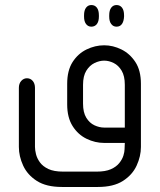

<svg xmlns="http://www.w3.org/2000/svg" viewBox="-20 -568 635 763"><path d="M343 -462Q330 -462 322 -472.5Q314 -483 314 -502V-507Q314 -527 322 -537.5Q330 -548 343 -548Q357 -548 365 -537.5Q373 -527 373 -507V-502Q373 -483 365 -472.5Q357 -462 343 -462ZM443 -462Q430 -462 422 -472.5Q414 -483 414 -502V-507Q414 -527 422 -537.5Q430 -548 443 -548Q457 -548 465 -537.5Q473 -527 473 -507V-502Q472 -483 464.5 -472.5Q457 -462 443 -462ZM476 0H394Q358 0 324 -16.5Q290 -33 268.5 -67Q247 -101 247 -153V-235Q247 -288 268.5 -321.5Q290 -355 324 -371.5Q358 -388 394 -388Q429 -388 462.5 -371.5Q496 -355 518 -321.5Q540 -288 540 -235V16Q540 53 523 90Q506 127 468.5 151Q431 175 369 175H226Q164 175 126.5 151Q89 127 72 90Q55 53 55 16V-219Q55 -236 64.5 -246.5Q74 -257 87 -257Q101 -257 110 -246.5Q119 -236 119 -219V16Q119 28 123 44.5Q127 61 138.5 77Q150 93 172 103.5Q194 114 231 114H364Q399 114 420.5 104.5Q442 95 454 80Q466 65 470.5 50Q475 35 475 25ZM476 -61V-231Q476 -266 463.5 -287Q451 -308 432 -317.5Q413 -327 394 -327Q375 -327 355.5 -317.5Q336 -308 323 -287Q310 -266 310 -231V-156Q310 -121 323 -100Q336 -79 355.5 -70Q375 -61 394 -61Z"/></svg>

Font: Beiruti
Style: Regular
Weight: 400
Version: Version 1.00